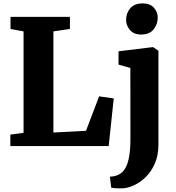

<svg xmlns="http://www.w3.org/2000/svg" viewBox="-20 -840 1012 1104"><path d="M39.5 0V-66L115.5 -76.5V-659.5L40.5 -673.5V-743H382V-673.5L287 -659.5V-78L474.5 -88L550 -286L634 -274L605 0ZM681.5 243Q669 243 656.2 242.8Q643.5 242.5 633.8 241.5Q624 240.5 619.5 239L612 176Q618.5 176 632.2 174Q646 172 661.5 164.5Q686.5 152.5 701.5 125.5Q716.5 98.5 723.2 56.5Q730 14.5 730 -42L729.5 -449L661.5 -468.5V-545L858.5 -569H860.5L891 -548V-9.5Q891 52.5 870.5 99.8Q850 147 817.5 178.5Q785 210 748.8 226.2Q712.5 242.5 681.5 243ZM791 -641.5Q749 -641.5 727 -667.8Q705 -694 705 -725Q705 -764.5 729 -792.5Q753 -820.5 800 -820.5H801Q843 -820.5 865 -795.5Q887 -770.5 887 -739.5Q887 -700 863 -670.8Q839 -641.5 792 -641.5Z"/></svg>

Font: Merriweather Light 18pt Black
Style: Regular
Weight: 900
Version: Version 2.100